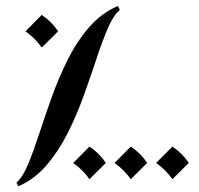

<svg xmlns="http://www.w3.org/2000/svg" viewBox="-20 -598 681 658"><path d="M123 -546.9Q157.2 -523.9 179.2 -490.7L123 -435.1Q101.1 -466.8 67.4 -490.7ZM286.6 -95.7Q320.8 -72.8 342.8 -39.6L286.6 16.1Q264.6 -15.6 231 -39.6ZM428.2 -95.7Q462.4 -72.8 484.4 -39.6L428.2 16.1Q406.2 -15.6 372.6 -39.6ZM570.8 -95.7Q605 -72.8 627 -39.6L570.8 16.1Q548.8 -15.6 515.1 -39.6ZM43 40.5 36.6 27.8Q58.1 8.8 76.7 -35.9Q95.2 -80.6 114.7 -140.6Q134.3 -200.7 158 -266.6Q181.6 -332.5 212.6 -394.5Q243.7 -456.5 285.6 -504.9Q327.6 -553.2 384.3 -577.6L390.6 -564Q368.2 -544.9 349.1 -500.2Q330.1 -455.6 310.3 -395.5Q290.5 -335.4 266.8 -269.8Q243.2 -204.1 212.2 -142.3Q181.2 -80.6 139.9 -32.2Q98.6 16.1 43 40.5Z"/></svg>

Font: Lateef
Style: Bold
Weight: 700
Designer: SIL International
Foundry: SIL International
Version: Version 4.200